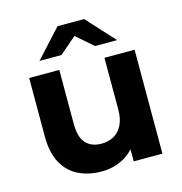

<svg xmlns="http://www.w3.org/2000/svg" viewBox="-111 -851 909 960"><g transform="rotate(-15 343.5 -371.5)"><path d="M299.1 7.6Q231.7 7.6 179.5 -18Q127.3 -43.6 97.9 -97.4Q68.5 -151.2 68.5 -234.1V-537.9H224.5V-257.5Q224.5 -189.8 253.2 -158.3Q281.8 -126.9 333.5 -126.9Q369.8 -126.9 397.9 -142.5Q425.9 -158.2 442.1 -190.5Q458.2 -222.8 458.2 -271.9V-537.9H614.2V0H465.6V-148.3L493.5 -104.7Q465.7 -49.2 413.4 -20.8Q361.1 7.6 299.1 7.6ZM140.3 -607 272.5 -751.3H410.2L542.4 -607H428.4L290 -726.7H392.7L254.3 -607Z"/></g></svg>

Font: Montserrat Alternates Thin
Style: Regular
Weight: 100
Designer: Julieta Ulanovsky
Foundry: Julieta Ulanovsky
Version: Version 9.000